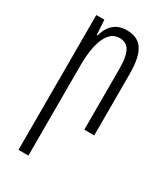

<svg xmlns="http://www.w3.org/2000/svg" viewBox="-183 -576 768 888"><g transform="rotate(30 201.0 -132.0)"><path d="M67 233H120V-248C120 -375 153 -449 213 -449C261 -449 284 -418 284 -321V0H337V-328C337 -457 296 -497 225 -497C172 -497 135 -468 119 -408H115L110 -487H67Z"/></g></svg>

Font: Noto Sans Armenian ExtraCondensed Light
Style: Regular
Weight: 300
Width: 2
Designer: Monotype Design Team
Foundry: Monotype Imaging Inc.
Version: Version 2.008